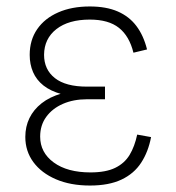

<svg xmlns="http://www.w3.org/2000/svg" viewBox="-20 -570 550 600"><path d="M261.2 9.8Q200.2 9.8 154.8 -9.8Q109.4 -29.3 84.2 -63.5Q59.1 -97.7 59.1 -142.1Q59.1 -174.3 72 -200.9Q85 -227.5 110.1 -247.3Q135.3 -267.1 172.4 -277.8Q209.5 -288.6 257.8 -288.6H308.1V-259.8H251.5Q209.5 -259.8 176.5 -245.4Q143.6 -231 124.5 -204.8Q105.5 -178.7 105.5 -143.1Q105.5 -93.3 147.9 -62.3Q190.4 -31.2 262.7 -31.2Q310.5 -31.2 339.8 -45.4Q369.1 -59.6 385 -85.9Q400.9 -112.3 408.7 -149.4L452.1 -141.6Q443.4 -95.7 421.1 -61.5Q398.9 -27.3 359.6 -8.8Q320.3 9.8 261.2 9.8ZM257.8 -266.1Q208.5 -266.1 173.3 -275.6Q138.2 -285.2 116 -302.7Q93.8 -320.3 83.3 -344.7Q72.8 -369.1 72.8 -398.4Q72.8 -444.8 96.2 -478.8Q119.6 -512.7 161.9 -531.2Q204.1 -549.8 260.7 -549.8Q312 -549.8 347.9 -534.2Q383.8 -518.6 406.2 -488.8Q428.7 -459 439.5 -415.5L397 -405.3Q384.3 -457 351.8 -482.9Q319.3 -508.8 260.7 -508.8Q194.3 -508.8 156.2 -479Q118.2 -449.2 117.7 -398.9Q117.7 -352.5 151.6 -325.9Q185.5 -299.3 251.5 -299.3H308.1V-266.1Z"/></svg>

Font: Inter 16pt ExtraLight
Style: Regular
Weight: 250
Version: Version 4.001;git-66647c0bb